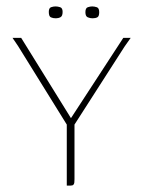

<svg xmlns="http://www.w3.org/2000/svg" viewBox="-20 -578 446 598"><path d="M188 0V-190L36 -435L19 -460H46L201 -210L364 -460H387L368 -433L212 -190V-20Q212 -14 211.5 -9.5Q211 -5 208.5 -2.5Q206 0 200 0ZM268 -521Q261 -521 253.5 -524Q246 -527 246 -540Q246 -553 253.5 -555.5Q261 -558 267 -558Q274 -558 281.5 -555.5Q289 -553 289 -540Q289 -527 283 -524Q277 -521 268 -521ZM154 -521Q145 -521 138.5 -524Q132 -527 132 -541Q132 -553 139 -555.5Q146 -558 153 -558Q160 -558 167.5 -555.5Q175 -553 175 -541Q175 -528 168.5 -524.5Q162 -521 154 -521Z"/></svg>

Font: Genos Thin Thin
Style: Regular
Weight: 250
Version: Version 1.010